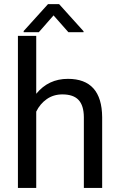

<svg xmlns="http://www.w3.org/2000/svg" viewBox="-20 -927 591 947"><path d="M158.7 -464.4Q218.8 -538.1 314.9 -538.1Q482.4 -538.1 483.9 -349.1V0H393.6V-349.6Q393.1 -406.7 367.4 -434.1Q341.8 -461.4 287.6 -461.4Q243.7 -461.4 210.4 -438Q177.2 -414.6 158.7 -376.5V0H68.4V-750H158.7ZM392.1 -772.9V-768.1H317.4L244.1 -851.1L171.4 -768.1H96.7V-773.9L216.8 -906.7H271.5Z"/></svg>

Font: SteelSelectRoboto
Style: Roboto-Regular
Weight: 400
Designer: Google
Version: Version 2.137; 2017